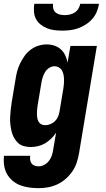

<svg xmlns="http://www.w3.org/2000/svg" viewBox="-32 -760 552 1003"><path d="M170 223Q145 223 120 219.5Q95 216 73 207.5Q51 199 33 183.5Q15 168 4 148Q-7 128 -10.5 103.5Q-14 79 -11 54H126Q124 65 125.5 75.5Q127 86 133 94Q139 102 149 105.5Q159 109 170 109Q185 109 199.5 101Q214 93 224 80Q234 67 239 51.5Q244 36 246 21L261 -67Q250 -50 235 -35.5Q220 -21 203 -11Q186 -1 166.5 3.5Q147 8 128 8Q109 8 91.5 3Q74 -2 61.5 -14Q49 -26 40.5 -42Q32 -58 28 -75.5Q24 -93 22 -111.5Q20 -130 21 -149Q22 -168 24 -187Q26 -206 29 -225L49 -345Q52 -366 57.5 -387Q63 -408 73 -428.5Q83 -449 96.5 -468Q110 -487 129 -501Q148 -515 169.5 -521.5Q191 -528 212 -528Q233 -528 252.5 -521.5Q272 -515 286.5 -501.5Q301 -488 309 -470.5Q317 -453 321 -433L336 -520H474L381 40Q377 64 369 88.5Q361 113 346.5 134.5Q332 156 311.5 174Q291 192 267.5 203Q244 214 219 218.5Q194 223 170 223ZM204 -106Q218 -106 231.5 -111.5Q245 -117 255.5 -127.5Q266 -138 271.5 -151.5Q277 -165 279 -178L299 -298Q301 -311 302 -323Q303 -335 302.5 -347Q302 -359 299.5 -371Q297 -383 291.5 -392.5Q286 -402 275.5 -408Q265 -414 253 -414Q238 -414 224.5 -405Q211 -396 203 -382.5Q195 -369 190.5 -354.5Q186 -340 184 -326L164 -206Q162 -195 161.5 -184.5Q161 -174 161 -163.5Q161 -153 163 -142.5Q165 -132 170 -123.5Q175 -115 184 -110.5Q193 -106 204 -106ZM293 -600Q272 -600 252 -602.5Q232 -605 213.5 -612.5Q195 -620 180 -632Q165 -644 156 -661Q147 -678 145.5 -698.5Q144 -719 147 -740H245Q243 -727 246.5 -714.5Q250 -702 259 -694.5Q268 -687 280.5 -684Q293 -681 306 -681Q319 -681 332.5 -684Q346 -687 358 -694.5Q370 -702 377.5 -714.5Q385 -727 387 -740H485Q482 -719 473.5 -698.5Q465 -678 450 -661Q435 -644 416 -632Q397 -620 376.5 -612.5Q356 -605 335 -602.5Q314 -600 293 -600Z"/></svg>

Font: Iosevka Curly Heavy
Style: Italic
Weight: 900
Italic angle: -9°
Monospace: yes
Designer: Belleve Invis
Foundry: Belleve Invis
Version: Version 22.1.2; ttfautohint (v1.8.4)